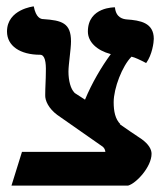

<svg xmlns="http://www.w3.org/2000/svg" viewBox="-20 -583 520 603"><path d="M247 -270 213 -292H214C202 -303 195 -330 195 -358C195 -369 197 -387 199 -405C201 -422 203 -441 203 -453C203 -511 174 -519 116 -523C108 -523 93 -527 86 -563C86 -563 2 -554 2 -484C2 -439 43 -411 106 -411C121 -411 125 -388 124 -357C124 -333 122 -309 122 -285C121 -267 133 -242 160 -222C207 -189 256 -155 303 -122C306 -119 310 -115 311 -106H49L16 0H382C408 -7 456 -59 456 -100C456 -114 447 -130 425 -146C402 -161 379 -177 356 -193H358C342 -209 337 -233 337 -262C337 -306 364 -376 393 -405C403 -403 420 -395 439 -385C458 -411 463 -450 463 -461C463 -512 420 -519 378 -522C367 -523 344 -527 341 -560C341 -560 256 -562 256 -484C256 -452 283 -425 328 -413C299 -374 268 -321 247 -270Z"/></svg>

Font: Libertinus Serif
Style: Bold
Weight: 700
Designer: Philipp H. Poll, Khaled Hosny
Foundry: Caleb Maclennan
Version: Version 7.050;RELEASE